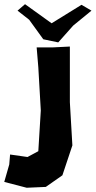

<svg xmlns="http://www.w3.org/2000/svg" viewBox="-105 -715 450 903"><path d="M-22.5 -665 32.2 -622.1 98.6 -530.3 168.9 -515.6 239.3 -594.7 325.2 -665 278.3 -692.4 137.7 -605.5 12.7 -695.3ZM67.4 -492.2 75.2 -398.4 86.9 -195.3 75.2 -3.9 24.4 23.4 -57.6 11.7 -61.5 58.6 -85 140.6 20.5 168 110.4 164.1 188.5 109.4 235.4 -31.2 223.6 -234.4V-496.1L145.5 -492.2Z"/></svg>

Font: MaokenAssortedSans-Lite
Style: Lite
Weight: 400
Version: Version 1.400